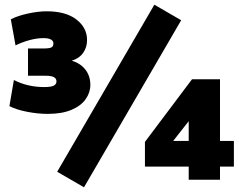

<svg xmlns="http://www.w3.org/2000/svg" viewBox="-20 -764 1014 816"><path d="M364 -403Q364 -371 344 -342.5Q324 -314 283.5 -297Q243 -280 183 -280Q140 -280 94.5 -289Q49 -298 20 -313L39 -424Q97 -394 168 -394Q197 -394 208.5 -400Q220 -406 220 -418Q220 -442 177 -442H99V-558H165Q190 -558 198.5 -562.5Q207 -567 207 -580Q207 -590 196.5 -596Q186 -602 165 -602Q137 -602 105.5 -593.5Q74 -585 46 -571L26 -682Q55 -697 99 -706.5Q143 -716 178 -716Q260 -716 305 -681Q350 -646 350 -594Q350 -563 333.5 -539.5Q317 -516 285 -506Q322 -495 343 -468Q364 -441 364 -403ZM223 -34 636 -744 750 -678 337 32ZM974 -56H915V0H782V-56H596V-161L796 -427H915V-165H974ZM782 -165V-249L716 -165Z"/></svg>

Font: Muli Black
Style: Regular
Weight: 900
Designer: Vernon Adams
Foundry: Vernon Adams
Version: Version 2.001